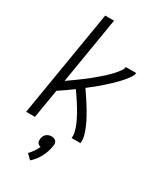

<svg xmlns="http://www.w3.org/2000/svg" viewBox="-238 -822 975 1149"><g transform="rotate(30 250.0 -247.5)"><path d="M10 0 132 -735H193L117 -275Q130 -284 143 -293.5Q156 -303 169 -312Q182 -321 194.5 -330.5Q207 -340 220 -349.5Q233 -359 245 -369Q257 -379 269.5 -389.5Q282 -400 294 -410Q306 -420 317.5 -431Q329 -442 340.5 -453.5Q352 -465 362 -477Q372 -489 381.5 -502Q391 -515 393 -530H465Q463 -515 454 -501.5Q445 -488 435 -475Q425 -462 414 -450.5Q403 -439 392 -427.5Q381 -416 369 -405Q357 -394 345 -383Q333 -372 321 -361.5Q309 -351 296.5 -341Q284 -331 271 -321Q258 -311 246 -301Q255 -287 264.5 -273.5Q274 -260 283 -246Q292 -232 301 -218Q310 -204 318.5 -189.5Q327 -175 335 -160.5Q343 -146 350.5 -131Q358 -116 364.5 -100.5Q371 -85 376.5 -68.5Q382 -52 385 -35Q388 -18 385 0H324Q327 -19 322.5 -38Q318 -57 311.5 -74.5Q305 -92 296.5 -109Q288 -126 279.5 -142Q271 -158 261 -174Q251 -190 241 -205.5Q231 -221 221 -236Q211 -251 200 -266Q176 -249 152.5 -232Q129 -215 104 -199L71 0ZM176 240 143 208Q158 193 170 175.5Q182 158 190 139Q183 138 177 134Q171 130 167.5 124Q164 118 163.5 110.5Q163 103 164 96Q166 87 170 78Q174 69 181.5 63Q189 57 198 54Q207 51 216 51Q225 51 233.5 54Q242 57 247 63Q252 69 253.5 78Q255 87 253 96Q247 136 227.5 174Q208 212 176 240Z"/></g></svg>

Font: Iosevka Curly Light Oblique
Style: Regular
Weight: 300
Italic angle: -9°
Monospace: yes
Designer: Belleve Invis
Foundry: Belleve Invis
Version: Version 11.1.0; ttfautohint (v1.8.3)